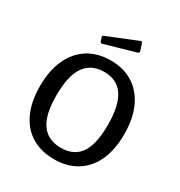

<svg xmlns="http://www.w3.org/2000/svg" viewBox="-220 -1119 1206 1283"><g transform="rotate(30 383.5 -477.5)"><path d="M384 10Q283 10 210 -34.5Q137 -79 98 -163.5Q59 -248 59 -368Q59 -489 99 -575Q139 -661 212 -706.5Q285 -752 385 -752Q484 -752 556.5 -706.5Q629 -661 668.5 -575.5Q708 -490 708 -369Q708 -249 669 -164.5Q630 -80 557 -35Q484 10 384 10ZM385 -79Q485 -79 533.5 -148.5Q582 -218 582 -368Q582 -520 532.5 -592Q483 -664 385 -664Q285 -664 235 -591.5Q185 -519 185 -368Q185 -219 235 -149Q285 -79 385 -79ZM505 -957 522 -906Q527 -891 510 -886L280 -820Q273 -818 269 -819.5Q265 -821 262 -828L253 -854Q249 -867 258 -870L491 -964Q501 -968 505 -957Z"/></g></svg>

Font: Libre Franklin Medium
Style: Regular
Weight: 500
Designer: Pablo Impallari, Rodrigo Fuenzalida, Nhung Nguyen
Foundry: Impallari Type
Version: Version 3.000